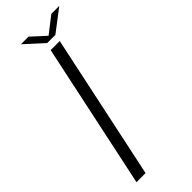

<svg xmlns="http://www.w3.org/2000/svg" viewBox="-279 -888 919 919"><g transform="rotate(-45 180.5 -429.0)"><path d="M25.5 0 182 -737.5H243.5L87 0ZM101 -858H152.5L223.5 -793L307 -858H361L249.5 -773H194.5Z"/></g></svg>

Font: Epilogue Light
Style: Italic
Weight: 300
Italic angle: -12°
Designer: Tyler Finck
Foundry: Etcetera Type Co
Version: Version 2.111; ttfautohint (v1.8.3)